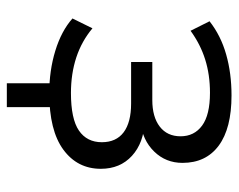

<svg xmlns="http://www.w3.org/2000/svg" viewBox="-86 -464 681 548"><g transform="rotate(90 254.0 -190.5)"><path d="M218.1 130V-38.1H286.3V130ZM246.4 8.9Q181.6 8.9 125.3 -8.4Q68.9 -25.7 33.2 -57.3L61.3 -114.4Q97.8 -83.7 144.3 -68.3Q190.9 -53 245.9 -53Q320 -53 353.2 -75.8Q386.4 -98.6 386.4 -141.1Q386.4 -182.1 358.1 -203.4Q329.8 -224.7 275.8 -224.7H157.5V-285.2H265.9Q314.3 -285.2 341.9 -306.5Q369.5 -327.8 369.5 -365.8Q369.5 -404.8 339 -427.3Q308.5 -449.8 245.3 -449.8Q193.9 -449.8 150.6 -436.2Q107.3 -422.7 68.3 -394.4L41.2 -448.6Q82.2 -480.8 135.9 -496Q189.6 -511.3 252.8 -511.3Q346.9 -511.3 396.1 -474.8Q445.4 -438.3 445.4 -371.4Q445.4 -323.8 413.1 -290.6Q380.8 -257.3 327.8 -250.9V-263.3Q388.2 -260.9 425.3 -227.1Q462.3 -193.3 462.3 -138.3Q462.3 -71.5 407.7 -31.3Q353 8.9 246.4 8.9Z"/></g></svg>

Font: Mulish ExtraLight
Style: Regular
Weight: 200
Designer: Vernon Adams
Foundry: Vernon Adams
Version: Version 3.603